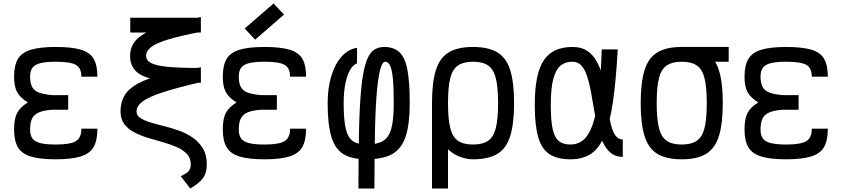

<svg xmlns="http://www.w3.org/2000/svg" viewBox="-20 -902 4840 1104"><path d="M301 14Q210 14 157.5 -2Q105 -18 83 -55.5Q61 -93 61 -158Q61 -218 78 -251.5Q95 -285 140 -313Q95 -341 78 -373Q61 -405 61 -461Q61 -526 83 -563Q105 -600 157.5 -616Q210 -632 301 -632Q392 -632 444.5 -616.5Q497 -601 518.5 -564Q540 -527 540 -461H448Q448 -511 416.5 -529Q385 -547 301 -547Q245 -547 212.5 -539Q180 -531 166.5 -512.5Q153 -494 153 -461Q153 -425 164.5 -402.5Q176 -380 204.5 -369.5Q233 -359 282 -355H372V-271H282Q233 -268 204.5 -256Q176 -244 164.5 -220.5Q153 -197 153 -158Q153 -125 166.5 -106Q180 -87 212.5 -79Q245 -71 301 -71Q385 -71 416.5 -90.5Q448 -110 448 -162H540Q540 -95 518.5 -57Q497 -19 444.5 -2.5Q392 14 301 14Z M1074 182 1019 111Q1053 96 1065 81.5Q1077 67 1077 44Q1077 7 1055 -16.5Q1033 -40 997 -56Q961 -72 918 -84Q875 -96 832 -109Q789 -122 753 -140.5Q717 -159 695 -188Q673 -217 673 -261Q673 -314 696 -353Q719 -392 772 -421Q825 -450 914 -473Q1003 -496 1135 -515V-430Q995 -397 914 -370.5Q833 -344 799 -318Q765 -292 765 -261Q765 -238 787 -223.5Q809 -209 845 -198Q881 -187 924 -176.5Q967 -166 1010 -150.5Q1053 -135 1089 -110Q1125 -85 1147 -48Q1169 -11 1169 44Q1169 91 1148.5 120.5Q1128 150 1074 182ZM1135 -426Q981 -426 892 -440.5Q803 -455 765.5 -489Q728 -523 728 -581Q728 -622 748.5 -654Q769 -686 815.5 -711.5Q862 -737 940.5 -760Q1019 -783 1135 -804V-719Q1016 -696 947 -675Q878 -654 849 -631.5Q820 -609 820 -581Q820 -555 849 -539.5Q878 -524 947 -517.5Q1016 -511 1135 -511ZM729 -715V-800H1135V-715Z M1501 14Q1410 14 1357.5 -2Q1305 -18 1283 -55.5Q1261 -93 1261 -158Q1261 -218 1278 -251.5Q1295 -285 1340 -313Q1295 -341 1278 -373Q1261 -405 1261 -461Q1261 -526 1283 -563Q1305 -600 1357.5 -616Q1410 -632 1501 -632Q1592 -632 1644.5 -616.5Q1697 -601 1718.5 -564Q1740 -527 1740 -461H1648Q1648 -511 1616.5 -529Q1585 -547 1501 -547Q1445 -547 1412.5 -539Q1380 -531 1366.5 -512.5Q1353 -494 1353 -461Q1353 -425 1364.5 -402.5Q1376 -380 1404.5 -369.5Q1433 -359 1482 -355H1572V-271H1482Q1433 -268 1404.5 -256Q1376 -244 1364.5 -220.5Q1353 -197 1353 -158Q1353 -125 1366.5 -106Q1380 -87 1412.5 -79Q1445 -71 1501 -71Q1585 -71 1616.5 -90.5Q1648 -110 1648 -162H1740Q1740 -95 1718.5 -57Q1697 -19 1644.5 -2.5Q1592 14 1501 14ZM1447 -674 1387 -738 1553 -882 1613 -818Z M2041 182Q2041 -18 2044.5 -159Q2048 -300 2057 -392Q2066 -484 2082.5 -537Q2099 -590 2125 -611Q2151 -632 2189 -632Q2245 -632 2277.5 -601Q2310 -570 2323 -499Q2336 -428 2336 -309Q2336 -188 2312.5 -117Q2289 -46 2235 -16Q2181 14 2087 14Q2003 14 1954.5 -16Q1906 -46 1885 -116.5Q1864 -187 1864 -309Q1864 -396 1885 -465Q1906 -534 1944.5 -577Q1983 -620 2033 -627V-538Q2010 -530 1992.5 -499Q1975 -468 1965.5 -419.5Q1956 -371 1956 -309Q1956 -214 1968 -162.5Q1980 -111 2008.5 -91Q2037 -71 2087 -71Q2147 -71 2181.5 -91Q2216 -111 2230 -162.5Q2244 -214 2244 -309Q2244 -398 2239 -450Q2234 -502 2223 -524.5Q2212 -547 2195 -547Q2180 -547 2168.5 -510.5Q2157 -474 2148.5 -390Q2140 -306 2136.5 -165.5Q2133 -25 2133 182Z M2700 14Q2659 14 2617 -3.5Q2575 -21 2540.5 -59.5Q2506 -98 2485 -159.5Q2464 -221 2464 -309Q2464 -427 2486 -498Q2508 -569 2559.5 -600.5Q2611 -632 2700 -632Q2789 -632 2840.5 -600.5Q2892 -569 2914 -498Q2936 -427 2936 -309Q2936 -192 2914 -120.5Q2892 -49 2840.5 -17.5Q2789 14 2700 14ZM2464 182V-308H2556V182ZM2700 -71Q2755 -71 2786.5 -92.5Q2818 -114 2831 -166Q2844 -218 2844 -309Q2844 -401 2831 -452.5Q2818 -504 2786.5 -525.5Q2755 -547 2700 -547Q2645 -547 2613.5 -525.5Q2582 -504 2569 -452.5Q2556 -401 2556 -309Q2556 -218 2569 -166Q2582 -114 2613.5 -92.5Q2645 -71 2700 -71Z M3561 -100V0Q3519 0 3491.5 -23Q3464 -46 3446 -85Q3428 -124 3416 -172.5Q3404 -221 3395.5 -273Q3387 -325 3378 -374Q3369 -423 3356.5 -462Q3344 -501 3324 -524Q3304 -547 3273 -547Q3232 -548 3204 -525.5Q3176 -503 3161.5 -448.5Q3147 -394 3147 -298Q3147 -211 3157.5 -161.5Q3168 -112 3192.5 -91.5Q3217 -71 3260 -71Q3302 -71 3333.5 -96.5Q3365 -122 3387 -183.5Q3409 -245 3422 -351Q3435 -457 3440 -618H3532Q3522 -435 3504 -313.5Q3486 -192 3455 -119.5Q3424 -47 3376.5 -16.5Q3329 14 3260 14Q3183 14 3138 -16.5Q3093 -47 3074 -115.5Q3055 -184 3055 -298Q3055 -390 3068 -454Q3081 -518 3108 -557Q3135 -596 3176 -614Q3217 -632 3273 -632Q3323 -632 3356.5 -609.5Q3390 -587 3411 -549Q3432 -511 3444.5 -464Q3457 -417 3464 -366Q3471 -315 3477.5 -268Q3484 -221 3493.5 -183Q3503 -145 3519 -122.5Q3535 -100 3561 -100Z M3900 14Q3811 14 3759.5 -17.5Q3708 -49 3686 -120.5Q3664 -192 3664 -309Q3664 -427 3686 -498Q3708 -569 3759.5 -600.5Q3811 -632 3900 -632Q3967 -632 4012 -615Q4057 -598 4084 -560Q4111 -522 4123.5 -460Q4136 -398 4136 -309Q4136 -192 4114 -120.5Q4092 -49 4040.5 -17.5Q3989 14 3900 14ZM3900 -71Q3955 -71 3986.5 -92.5Q4018 -114 4031 -166Q4044 -218 4044 -309Q4044 -401 4031 -452.5Q4018 -504 3986.5 -525.5Q3955 -547 3900 -547Q3845 -547 3813.5 -525.5Q3782 -504 3769 -452.5Q3756 -401 3756 -309Q3756 -218 3769 -166Q3782 -114 3813.5 -92.5Q3845 -71 3900 -71ZM3900 -547V-632H4170V-547Z M4501 14Q4410 14 4357.5 -2Q4305 -18 4283 -55.5Q4261 -93 4261 -158Q4261 -218 4278 -251.5Q4295 -285 4340 -313Q4295 -341 4278 -373Q4261 -405 4261 -461Q4261 -526 4283 -563Q4305 -600 4357.5 -616Q4410 -632 4501 -632Q4592 -632 4644.5 -616.5Q4697 -601 4718.5 -564Q4740 -527 4740 -461H4648Q4648 -511 4616.5 -529Q4585 -547 4501 -547Q4445 -547 4412.5 -539Q4380 -531 4366.5 -512.5Q4353 -494 4353 -461Q4353 -425 4364.5 -402.5Q4376 -380 4404.5 -369.5Q4433 -359 4482 -355H4572V-271H4482Q4433 -268 4404.5 -256Q4376 -244 4364.5 -220.5Q4353 -197 4353 -158Q4353 -125 4366.5 -106Q4380 -87 4412.5 -79Q4445 -71 4501 -71Q4585 -71 4616.5 -90.5Q4648 -110 4648 -162H4740Q4740 -95 4718.5 -57Q4697 -19 4644.5 -2.5Q4592 14 4501 14Z"/></svg>

Font: Victor Mono SemiBold
Style: Regular
Weight: 600
Monospace: yes
Designer: Rune Bjørnerås
Version: Version 1.561;gftools[0.9.30]